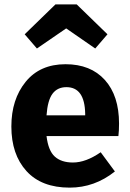

<svg xmlns="http://www.w3.org/2000/svg" viewBox="-20 -842 594 879"><path d="M283 -712 149 -620 93 -685 234 -822H331L472 -685L416 -620ZM525 -276Q525 -243 522 -219H193Q201 -152 231 -125Q261 -98 314 -98Q373 -98 441 -145L506 -57Q413 17 299 17Q170 17 101 -59Q32 -135 32 -263Q32 -387 97.5 -467.5Q163 -548 280 -548Q395 -548 460 -476Q525 -404 525 -276ZM370 -314V-321Q368 -443 284 -443Q243 -443 220.5 -413Q198 -383 193 -314Z"/></svg>

Font: FiraGO
Style: Bold
Weight: 700
Designer: bBox Type
Foundry: bBox Type GmbH
Version: Version 1.001;PS 001.001;hotconv 1.0.88;makeotf.lib2.5.64775